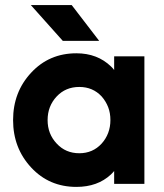

<svg xmlns="http://www.w3.org/2000/svg" viewBox="-20 -721 644 753"><path d="M226.3 -560.7H369L261.3 -701H101ZM427.7 -500V-446.3Q425 -449.7 422.2 -453.3Q419.3 -457 415.7 -460Q362 -512 279.7 -512Q172.7 -512 102.3 -436Q31.3 -360 31.3 -250Q31.3 -140.3 102.3 -64Q172.7 12 279.7 12Q362.7 12 415 -36.7Q418.7 -39.7 421.5 -43.3Q424.3 -47 427.7 -50.3V0H546.3V-500ZM291 -380Q344 -380 378.7 -342.7Q395.3 -323.7 404.2 -300.8Q413 -278 413 -250Q413 -223 404.2 -199.7Q395.3 -176.3 378.7 -158Q344 -120 291 -120Q237.3 -120 202.3 -158Q166.7 -195.7 166.7 -250Q166.7 -304.7 202.3 -342.7Q237.3 -380 291 -380Z"/></svg>

Font: Unageo Variable
Style: Regular
Weight: 300
Designer: Richard Sepsi
Foundry: Richard Sepsi
Version: Version 2.200